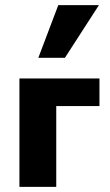

<svg xmlns="http://www.w3.org/2000/svg" viewBox="-20 -731 432 751"><path d="M56 0V-424H200V0ZM132 -316V-424H369V-316ZM130 -505 208 -711H367L234 -505Z"/></svg>

Font: Ysabeau Office ExtraBold
Style: Regular
Weight: 800
Designer: Christian Thalmann (Catharsis Fonts)
Version: Version 2.001;gftools[0.9.30]; featfreeze: tnum,lnum,ss02